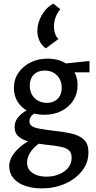

<svg xmlns="http://www.w3.org/2000/svg" viewBox="-20 -755 531 1064"><path d="M211 289Q160 289 118.5 274.5Q77 260 54 232Q31 204 31 166Q31 120 75.5 74Q120 28 210 -6L233 18Q181 45 155.5 78.5Q130 112 130 146Q130 183 160 203.5Q190 224 237 224Q275 224 307 211Q339 198 358 174.5Q377 151 377 119Q377 91 361.5 77.5Q346 64 312.5 57.5Q279 51 227 46Q185 41 146.5 31.5Q108 22 84.5 3Q61 -16 61 -50Q61 -77 75 -97.5Q89 -118 115 -135.5Q141 -153 175 -169L200 -142Q180 -134 161.5 -119.5Q143 -105 143 -83Q143 -66 156.5 -56.5Q170 -47 200.5 -41.5Q231 -36 281 -30Q333 -25 376 -15Q419 -5 444.5 18Q470 41 470 89Q470 148 434 193Q398 238 339.5 263.5Q281 289 211 289ZM225 -119Q174 -119 136 -138.5Q98 -158 77.5 -191.5Q57 -225 57 -267Q57 -315 82 -351.5Q107 -388 149 -409Q191 -430 243 -430Q318 -430 364 -389Q410 -348 410 -283Q410 -236 386.5 -199Q363 -162 321.5 -140.5Q280 -119 225 -119ZM239 -185Q265 -185 283.5 -195.5Q302 -206 312 -224.5Q322 -243 322 -268Q322 -310 296 -337Q270 -364 227 -364Q190 -364 167.5 -341.5Q145 -319 145 -280Q145 -252 157 -230.5Q169 -209 191 -197Q213 -185 239 -185ZM315 -354 302 -399 476 -417V-354ZM276 -735 314 -704Q297 -684 288 -659Q279 -634 279 -610Q279 -587 285.5 -568Q292 -549 304 -539L234 -487Q210 -504 198.5 -529.5Q187 -555 187 -583Q187 -627 211 -670Q235 -713 276 -735Z"/></svg>

Font: Ysabeau SemiBold
Style: Regular
Weight: 600
Designer: Christian Thalmann (Catharsis Fonts)
Version: Version 2.000;gftools[0.9.27.dev2+g8671c4b]